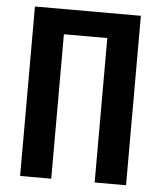

<svg xmlns="http://www.w3.org/2000/svg" viewBox="-51 -735 653 780"><g transform="rotate(5 276.0 -345.5)"><path d="M492 -691V0H364V-589H187V0H60V-691Z"/></g></svg>

Font: Fira Sans Extra Condensed Medium
Style: Regular
Weight: 500
Width: 1
Designer: Carrois Corporate & Edenspiekermann AG
Foundry: Carrois Corporate GbR & Edenspiekermann AG
Version: Version 4.203